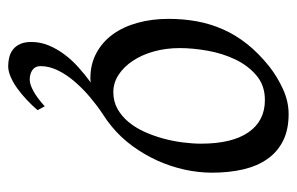

<svg xmlns="http://www.w3.org/2000/svg" viewBox="-146 -350 715 462"><g transform="rotate(90 211.0 -119.5)"><path d="M326.2 -246.1Q326.2 -320.8 298.8 -360.4Q271.5 -399.9 221.2 -399.9Q186 -399.9 162.1 -379.6Q138.2 -359.4 123.5 -328.6Q108.9 -297.9 102.5 -262Q96.2 -226.1 96.2 -194.8Q96.2 -162.1 104.2 -133.1Q112.3 -104 126.7 -82.3Q141.1 -60.5 160.4 -47.9Q179.7 -35.2 202.1 -35.2Q224.6 -35.2 242.4 -45.2Q260.3 -55.2 274.2 -72Q288.1 -88.9 297.9 -110.6Q307.6 -132.3 314 -155.8Q320.3 -179.2 323.2 -202.6Q326.2 -226.1 326.2 -246.1ZM245.6 147Q234.4 160.2 220.9 172.9Q207.5 185.5 193.6 195.6Q179.7 205.6 165.8 211.7Q151.9 217.8 139.6 217.8Q128.4 217.8 117.9 215.1Q107.4 212.4 99.4 206.1Q91.3 199.7 86.4 189Q81.5 178.2 81.5 162.1Q81.5 140.6 89.6 120.8Q97.7 101.1 111.1 83Q124.5 64.9 142.1 49.1Q159.7 33.2 179.2 19Q176.8 19.5 174.1 19.8Q171.4 20 168.9 20Q134.8 20 108.2 5.6Q81.5 -8.8 63.2 -33.9Q44.9 -59.1 35.4 -93.5Q25.9 -127.9 25.9 -168Q25.9 -203.1 31.7 -235.6Q37.6 -268.1 50.8 -298.3Q64 -328.6 85.9 -356.4Q107.9 -384.3 140.1 -410.2Q165 -429.7 194.8 -443.4Q224.6 -457 254.9 -457Q293 -457 319.8 -443.4Q346.7 -429.7 363.5 -405.3Q380.4 -380.9 388.2 -347.2Q396 -313.5 396 -272.9Q396 -240.2 388.7 -206.8Q381.3 -173.3 367.2 -141.8Q353 -110.4 332.3 -81.8Q311.5 -53.2 284.2 -30.8Q276.9 -24.9 269.5 -19.5Q262.2 -14.2 254.4 -9.3Q234.4 3.9 213.9 21.2Q193.4 38.6 176.8 57.9Q160.2 77.1 149.9 98.1Q139.6 119.1 139.6 140.1Q139.6 152.8 148.9 159.4Q158.2 166 172.4 166Q183.1 166 199.5 157.2Q215.8 148.4 236.3 129.9Z"/></g></svg>

Font: Gentium Plus
Style: Italic
Weight: 400
Italic angle: -8°
Designer: J. Victor Gaultney, Annie Olsen, Iska Routamaa
Foundry: SIL International
Version: Version 1.510